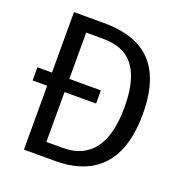

<svg xmlns="http://www.w3.org/2000/svg" viewBox="-125 -796 851 904"><g transform="rotate(20 300.0 -344.5)"><path d="M240 -689H93V-386H20V-320H93V0H251C394 0 562 -59 562 -348C562 -634 401 -689 240 -689ZM262 -70H180V-320H338V-386H180V-618H261C355 -618 470 -588 470 -348C470 -120 361 -70 262 -70Z"/></g></svg>

Font: FiraMono Nerd Font
Style: Regular
Weight: 400
Designer: Carrois Corporate & Edenspiekermann AG
Foundry: Carrois Corporate GbR & Edenspiekermann AG
Version: Version 003.206;Nerd Fonts 3.3.0